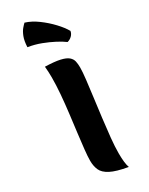

<svg xmlns="http://www.w3.org/2000/svg" viewBox="-288 -1163 965 1242"><g transform="rotate(-30 194.5 -542.0)"><path d="M318 -684Q318 -652 311.5 -596Q305 -540 296 -471Q287 -402 278 -330Q269 -258 262.5 -192.5Q256 -127 256 -78Q256 -3 269 31Q183 16 141 -6Q99 -28 85.5 -58.5Q72 -89 72 -129Q72 -160 77.5 -211.5Q83 -263 91 -327Q99 -391 107.5 -460Q116 -529 121.5 -596Q127 -663 127 -720Q127 -739 126 -760Q125 -781 123 -802Q194 -800 233.5 -791Q273 -782 291 -766.5Q309 -751 313.5 -730.5Q318 -710 318 -684ZM382 -920Q379 -901 364.5 -886.5Q350 -872 330 -867Q306 -885 268 -905Q230 -925 184 -942.5Q138 -960 88 -968Q90 -1014 101.5 -1043.5Q113 -1073 127.5 -1090Q142 -1107 151 -1115Q197 -1101 242.5 -1067.5Q288 -1034 325.5 -994Q363 -954 382 -920Z"/></g></svg>

Font: Merienda Black
Style: Regular
Weight: 900
Designer: Eduardo Rodriguez Tunni
Foundry: Eduardo Rodriguez Tunni
Version: Version 2.001